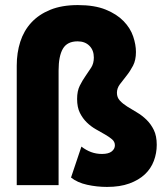

<svg xmlns="http://www.w3.org/2000/svg" viewBox="-20 -730 649 757"><path d="M402 7Q362 7 323.5 -1.5Q285 -10 260 -30L301 -152Q319 -138 339 -130.5Q359 -123 382 -123Q408 -123 420.5 -133Q433 -143 433 -157Q433 -171 422 -180.5Q411 -190 394.5 -199.5Q378 -209 358.5 -220Q339 -231 322.5 -247Q306 -263 295 -285Q284 -307 284 -340Q284 -371 294.5 -392Q305 -413 317 -430Q329 -447 339.5 -463.5Q350 -480 350 -503Q350 -532 332.5 -549.5Q315 -567 286 -567Q245 -567 228 -538Q211 -509 211 -452V0H46V-471Q46 -522 60 -565.5Q74 -609 103.5 -641Q133 -673 178.5 -691.5Q224 -710 287 -710Q353 -710 397 -692Q441 -674 467.5 -646.5Q494 -619 505 -586.5Q516 -554 516 -525Q516 -493 504.5 -471Q493 -449 478.5 -431Q464 -413 452.5 -397.5Q441 -382 441 -364Q441 -346 452.5 -333.5Q464 -321 481.5 -310Q499 -299 519.5 -287Q540 -275 557.5 -258Q575 -241 586.5 -217.5Q598 -194 598 -159Q598 -126 586.5 -95.5Q575 -65 551 -42.5Q527 -20 490 -6.5Q453 7 402 7Z"/></svg>

Font: Tilda Sans Black
Style: Regular
Weight: 900
Designer: ParaType Ltd
Foundry: ParaType Ltd
Version: Version 1.009